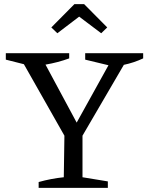

<svg xmlns="http://www.w3.org/2000/svg" viewBox="-20 -904 716 924"><path d="M166 0V-28Q227 -45 287 -51L290 -251L95 -595L8 -617V-648H313V-623Q258 -603 199 -593L349 -314L502 -590L390 -617V-648H669V-623Q624 -602 576 -592L377 -251V-51L499 -31V0ZM385 -884 496 -772 467 -744 361 -824 256 -744 227 -772 338 -884Z"/></svg>

Font: Piazzolla SC
Style: Regular
Weight: 400
Designer: Juan Pablo del Peral
Foundry: Huerta Tipografica
Version: Version 1.330